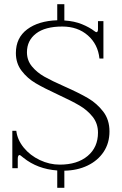

<svg xmlns="http://www.w3.org/2000/svg" viewBox="-20 -807 584 919"><path d="M288 10V92H254V9Q159 2 92 -52Q88 -55 82 -60Q76 -65 74 -65Q65 -65 65 -46V-2H39V-181H58Q63 -138 93.5 -100.5Q124 -63 170.5 -41Q217 -19 266 -19Q350 -19 399.5 -60.5Q449 -102 449 -172Q449 -216 423.5 -248Q398 -280 360.5 -302Q323 -324 258 -354Q191 -385 151 -408.5Q111 -432 83.5 -468Q56 -504 56 -553Q56 -626 110 -666.5Q164 -707 254 -710V-787H288V-709Q336 -706 372.5 -691Q409 -676 432 -658Q439 -653 441 -653Q449 -653 449 -667V-706H475V-527H456Q449 -595 400.5 -637.5Q352 -680 278 -680Q196 -680 152.5 -646.5Q109 -613 109 -557Q109 -518 133 -489Q157 -460 192.5 -440Q228 -420 289 -393Q359 -362 401.5 -337Q444 -312 474 -273Q504 -234 504 -178Q504 -122 476 -80Q448 -38 399 -14.5Q350 9 288 10Z"/></svg>

Font: Taviraj ExtraLight
Style: Regular
Weight: 275
Designer: Katatrad Team
Foundry: CadsonDemak
Version: Version 1.001